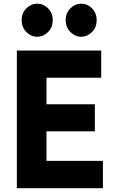

<svg xmlns="http://www.w3.org/2000/svg" viewBox="-20 -994 601 1014"><path d="M69 0V-727H514.5V-583.5H177L225.5 -620.5V-412L177 -443.5H481V-300.5H182L225.5 -331.5V-107L177 -144.5H523.5V0ZM176.5 -800Q144 -800 119.2 -824.8Q94.5 -849.5 94.5 -887.5Q94.5 -925.5 119.2 -950Q144 -974.5 176.5 -974.5Q209 -974.5 233.8 -950Q258.5 -925.5 258.5 -887.5Q258.5 -849.5 233.8 -824.8Q209 -800 176.5 -800ZM408.5 -800Q376.5 -800 351.8 -824.8Q327 -849.5 327 -887.5Q327 -925.5 351.8 -950Q376.5 -974.5 408.5 -974.5Q441.5 -974.5 466 -950Q490.5 -925.5 490.5 -887.5Q490.5 -849.5 465.8 -824.8Q441 -800 408.5 -800Z"/></svg>

Font: Spline Sans
Style: Regular
Weight: 400
Designer: Eben Sorkin, Mirko Velimirovic
Foundry: Sorkin Type
Version: Version 1.001